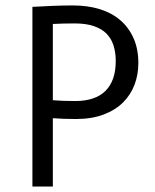

<svg xmlns="http://www.w3.org/2000/svg" viewBox="-20 -685 569 705"><path d="M99 -660H103Q135 -662 174 -663.5Q213 -665 248 -665Q302 -665 346 -651.5Q390 -638 421.5 -611Q453 -584 470.5 -544.5Q488 -505 488 -453Q488 -411 474 -374Q460 -337 432 -309Q404 -281 360.5 -264.5Q317 -248 259 -248Q211 -248 174 -251V0H99ZM254 -599Q233 -599 212.5 -598.5Q192 -598 174 -597V-317Q210 -314 256 -314Q330 -314 367.5 -351.5Q405 -389 405 -461Q405 -492 397 -517.5Q389 -543 371.5 -561Q354 -579 325 -589Q296 -599 254 -599Z"/></svg>

Font: Quattrocento Sans
Style: Regular
Weight: 400
Designer: Pablo Impallari
Foundry: Pablo Impallari, Igino Marini, Brenda Gallo
Version: Version 2.000